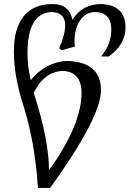

<svg xmlns="http://www.w3.org/2000/svg" viewBox="-20 -729 642 951"><path d="M222.7 114.3Q383.8 -109.9 383.8 -269Q383.8 -374 289.6 -377.9Q197.3 -372.6 147 -269.5Q222.7 -34.7 222.7 114.3ZM228.5 201.7H168Q152.8 -29.3 94.2 -211.4Q48.8 -352.5 48.8 -475.1Q48.8 -588.9 97.7 -648.9Q146.5 -709 240.2 -709Q322.8 -709 338.4 -631.3Q388.2 -709 481.9 -709Q601.6 -703.6 601.6 -592.3Q601.6 -508.8 518.6 -449.2H480.5Q531.2 -508.8 531.2 -583Q531.2 -669.4 448.7 -669.4Q403.8 -667.5 376.5 -627.9Q349.1 -588.4 349.1 -524.4Q349.1 -510.3 351.1 -498.5L284.2 -480L273.4 -490.2Q302.7 -557.6 302.7 -602.5Q302.7 -668.5 234.4 -669.4Q116.2 -663.6 116.2 -464.8Q116.2 -398.4 132.3 -332Q204.1 -420.4 310.1 -427.2Q480 -423.3 480 -282.2Q480 -147.5 228.5 201.7Z"/></svg>

Font: Kelvinch
Style: Italic
Weight: 400
Italic angle: -10°
Designer: Paul James Miller
Foundry: High-Logic / Made with FontCreator
Version: Version 3.40;July 22, 2017;FontCreator 11.0.0.2388 64-bit